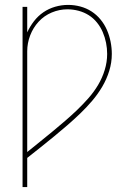

<svg xmlns="http://www.w3.org/2000/svg" viewBox="-20 -548 540 783"><path d="M72 215V-520H91V-416Q102 -440 118.5 -461.5Q135 -483 157 -498Q179 -513 205 -520.5Q231 -528 258 -528Q283 -528 307.5 -521.5Q332 -515 353 -501.5Q374 -488 390 -468.5Q406 -449 416 -426Q426 -403 431 -378Q436 -353 436 -328Q436 -293 425.5 -259Q415 -225 397 -194.5Q379 -164 356 -137Q333 -110 307.5 -85.5Q282 -61 255.5 -38Q229 -15 201.5 7.5Q174 30 146.5 52Q119 74 91 96V215ZM91 72Q117 51 143 30Q169 9 194.5 -12Q220 -33 245.5 -55Q271 -77 295 -100Q319 -123 341 -148Q363 -173 380 -201.5Q397 -230 407 -262.5Q417 -295 417 -328Q417 -351 412.5 -373.5Q408 -396 399 -417Q390 -438 375.5 -456Q361 -474 342 -486Q323 -498 300.5 -504Q278 -510 255 -510Q222 -510 191 -497Q160 -484 137.5 -459.5Q115 -435 103 -403.5Q91 -372 91 -339Z"/></svg>

Font: Iosevka SS18 Thin
Style: Regular
Weight: 100
Monospace: yes
Designer: Belleve Invis
Foundry: Belleve Invis
Version: Version 25.1.1; ttfautohint (v1.8.4)